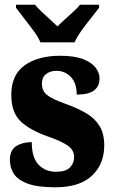

<svg xmlns="http://www.w3.org/2000/svg" viewBox="-20 -786 484 816"><path d="M215 10Q140 10 98 -5.5Q56 -21 39 -47Q22 -73 22 -106Q22 -148 49 -165Q76 -182 115 -182Q115 -116 144 -86Q173 -56 217 -56Q260 -56 277.5 -74.5Q295 -93 295 -118Q295 -148 269 -166.5Q243 -185 189 -204Q108 -232 68 -270Q28 -308 28 -383Q28 -468 85 -508.5Q142 -549 235 -549Q296 -549 332.5 -535Q369 -521 386 -499Q403 -477 403 -453Q403 -419 379.5 -401.5Q356 -384 306 -384Q306 -433 281 -459Q256 -485 220 -485Q193 -485 175.5 -471Q158 -457 158 -431Q158 -400 179.5 -382.5Q201 -365 263 -343Q310 -326 346 -305Q382 -284 402.5 -251.5Q423 -219 423 -168Q423 -88 370.5 -39Q318 10 215 10ZM152 -606Q142 -629 122.5 -655.5Q103 -682 82.5 -708Q62 -734 48 -753V-766H129Q138 -754 155.5 -737.5Q173 -721 192 -704Q211 -687 224 -674Q237 -687 256 -704Q275 -721 293 -737.5Q311 -754 320 -766H401V-753Q387 -734 366 -708Q345 -682 326 -655.5Q307 -629 297 -606Z"/></svg>

Font: Noto Serif Lao Condensed Black
Style: Regular
Weight: 900
Width: 3
Designer: Monotype Design Team
Foundry: Monotype Imaging Inc.
Version: Version 2.003; ttfautohint (v1.8.4.7-5d5b)